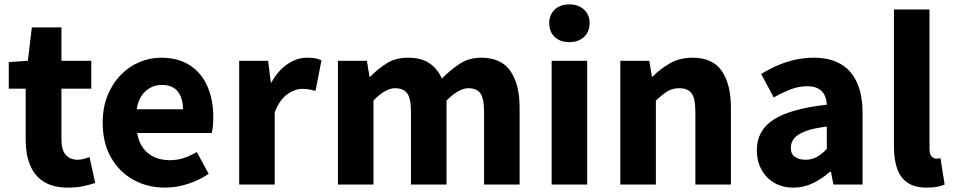

<svg xmlns="http://www.w3.org/2000/svg" viewBox="-20 -841 4341 875"><path d="M290 14Q221 14 178.5 -13.5Q136 -41 116.5 -90Q97 -139 97 -203V-437H20V-558L107 -564L125 -716H260V-564H396V-437H260V-204Q260 -157 280 -135Q300 -113 334 -113Q348 -113 362.5 -117Q377 -121 388 -125L414 -7Q392 0 361.5 7Q331 14 290 14Z M733 14Q652 14 588 -21.5Q524 -57 486 -123Q448 -189 448 -282Q448 -351 470 -405.5Q492 -460 530 -499Q568 -538 615.5 -558Q663 -578 713 -578Q793 -578 846 -543Q899 -508 925.5 -447Q952 -386 952 -308Q952 -285 950 -265.5Q948 -246 945 -235H605Q612 -193 633 -165.5Q654 -138 684.5 -124.5Q715 -111 754 -111Q787 -111 816.5 -120.5Q846 -130 877 -148L931 -49Q889 -20 836.5 -3Q784 14 733 14ZM603 -343H814Q814 -392 791 -423Q768 -454 716 -454Q690 -454 666 -441.5Q642 -429 625.5 -405Q609 -381 603 -343Z M1070 0V-564H1202L1214 -465H1217Q1248 -521 1291 -549.5Q1334 -578 1378 -578Q1402 -578 1417.5 -575Q1433 -572 1445 -566L1418 -427Q1402 -431 1388.5 -433.5Q1375 -436 1357 -436Q1325 -436 1290 -412Q1255 -388 1232 -329V0Z M1520 0V-564H1652L1664 -491H1667Q1702 -527 1742.5 -552.5Q1783 -578 1839 -578Q1899 -578 1936 -553.5Q1973 -529 1994 -483Q2032 -522 2074.5 -550Q2117 -578 2173 -578Q2264 -578 2306 -517.5Q2348 -457 2348 -351V0H2186V-330Q2186 -393 2169 -416Q2152 -439 2114 -439Q2093 -439 2068 -425Q2043 -411 2015 -383V0H1853V-330Q1853 -393 1835.5 -416Q1818 -439 1780 -439Q1759 -439 1734 -425Q1709 -411 1682 -383V0Z M2494 0V-564H2656V0ZM2575 -649Q2533 -649 2508 -672.5Q2483 -696 2483 -736Q2483 -774 2508 -797.5Q2533 -821 2575 -821Q2616 -821 2641.5 -797.5Q2667 -774 2667 -736Q2667 -696 2641.5 -672.5Q2616 -649 2575 -649Z M2807 0V-564H2939L2951 -492H2954Q2990 -528 3034 -553Q3078 -578 3136 -578Q3228 -578 3269.5 -517.5Q3311 -457 3311 -351V0H3149V-330Q3149 -393 3131.5 -416Q3114 -439 3076 -439Q3044 -439 3021 -424.5Q2998 -410 2969 -383V0Z M3596 14Q3545 14 3507.5 -8.5Q3470 -31 3449.5 -69.5Q3429 -108 3429 -156Q3429 -246 3505 -295.5Q3581 -345 3748 -364Q3747 -389 3737.5 -408Q3728 -427 3708.5 -437.5Q3689 -448 3658 -448Q3621 -448 3584 -434Q3547 -420 3506 -397L3449 -504Q3485 -526 3523 -542.5Q3561 -559 3602.5 -568.5Q3644 -578 3688 -578Q3761 -578 3810 -550Q3859 -522 3885 -466Q3911 -410 3911 -325V0H3778L3767 -58H3762Q3727 -27 3685.5 -6.5Q3644 14 3596 14ZM3651 -113Q3680 -113 3703 -126Q3726 -139 3748 -162V-264Q3687 -257 3650.5 -243Q3614 -229 3599 -210Q3584 -191 3584 -168Q3584 -139 3602.5 -126Q3621 -113 3651 -113Z M4204 14Q4148 14 4115 -9Q4082 -32 4068 -74Q4054 -116 4054 -171V-798H4216V-165Q4216 -138 4226 -128Q4236 -118 4246 -118Q4251 -118 4255 -118.5Q4259 -119 4266 -120L4285 0Q4272 6 4252 10Q4232 14 4204 14Z"/></svg>

Font: Noto Sans KR ExtraBold
Style: Regular
Weight: 800
Designer: Ryoko NISHIZUKA  (kana, bopomofo & ideographs); Paul D. Hunt (Latin, Greek & Cyrillic); Sandoll Communications , Soo-you
Foundry: Adobe
Version: Version 2.004-H2;hotconv 1.0.118;makeotfexe 2.5.65603